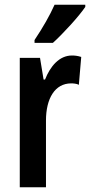

<svg xmlns="http://www.w3.org/2000/svg" viewBox="-20 -852 378 806"><path d="M338 -823V-832H209C189 -787 161 -738 125 -684V-672H202C246 -712 312 -784 338 -823ZM282 -619C229 -619 191 -574 169 -518H163L148 -609H63V-66H173V-346C173 -438 210 -502 279 -502C287 -502 302 -501 311 -496L321 -613C305 -618 293 -619 282 -619Z"/></svg>

Font: Noto Sans Malayalam UI ExtraCondensed SemiBold
Style: Regular
Weight: 600
Width: 2
Designer: Jelle Bosma - Monotype Design Team
Foundry: Monotype Imaging Inc.
Version: Version 2.104